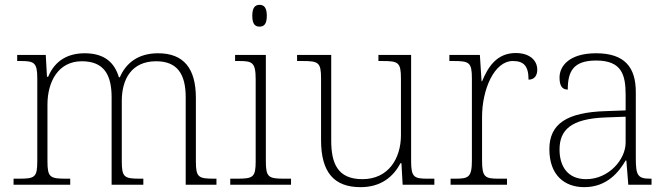

<svg xmlns="http://www.w3.org/2000/svg" viewBox="-20 -763 2761 793"><path d="M36 0H270V-25H254C187 -25 176 -30 176 -97V-331C176 -426 221 -510 318 -510C408 -510 441 -456 441 -361V0H572V-25H560C493 -25 483 -30 483 -98V-346C483 -437 524 -510 625 -510C713 -510 747 -456 747 -361V0H874V-25H866C799 -25 789 -30 789 -98V-359C789 -480 739 -543 633 -543C550 -543 500 -502 475 -444H471C454 -501 415 -543 330 -543C262 -543 207 -514 179 -446H174L169 -536H51V-511H65C121 -511 134 -505 134 -439V-98C134 -30 124 -25 57 -25H36Z M1052 -653C1070 -653 1082 -663 1082 -698C1082 -732 1070 -743 1052 -743C1034 -743 1022 -732 1022 -698C1022 -663 1034 -653 1052 -653ZM931 0H1182V-25H1156C1089 -25 1078 -30 1078 -98V-536H951V-511H966C1022 -511 1036 -506 1036 -435V-97C1036 -30 1025 -25 958 -25H931Z M1469 10C1553 10 1604 -32 1634 -89H1638L1643 0H1774V-25H1748C1691 -25 1678 -30 1678 -97V-536H1543V-511H1558C1625 -511 1636 -506 1636 -438V-205C1636 -107 1583 -23 1477 -23C1373 -23 1348 -90 1348 -183V-536H1207V-511H1228C1295 -511 1306 -506 1306 -439V-184C1306 -51 1360 10 1469 10Z M1841 0H2074V-25H2041C1984 -25 1971 -30 1971 -100V-280C1971 -393 2021 -511 2098 -511C2142 -511 2163 -492 2163 -434C2188 -434 2199 -452 2199 -475C2199 -515 2166 -544 2110 -544C2031 -544 1995 -485 1971 -427H1969L1962 -536H1836V-511H1851C1918 -511 1929 -506 1929 -439V-101C1929 -30 1915 -25 1859 -25H1841Z M2393 10C2488 10 2537 -54 2564 -100H2567L2575 0H2671V-25H2665C2613 -25 2606 -40 2606 -111V-383C2606 -485 2560 -543 2442 -543C2331 -543 2291 -490 2291 -443C2291 -408 2302 -393 2325 -393C2325 -467 2347 -513 2442 -513C2548 -513 2564 -454 2564 -371V-307L2481 -304C2322 -299 2249 -252 2249 -147C2249 -39 2312 10 2393 10ZM2401 -23C2323 -23 2291 -78 2291 -145C2291 -225 2336 -273 2483 -278L2564 -281V-174C2564 -104 2494 -23 2401 -23Z"/></svg>

Font: Noto Serif Lao ExtraLight
Style: Regular
Weight: 200
Designer: Monotype Design Team
Foundry: Monotype Imaging Inc.
Version: Version 2.003